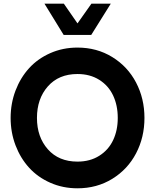

<svg xmlns="http://www.w3.org/2000/svg" viewBox="-20 -1020 847 1050"><path d="M223.1 -1000H329.1L403.8 -892.1L480 -1000H585.9L479 -829.1H328.1ZM403.8 9.8Q323.7 9.8 255.1 -20.5Q186.5 -50.8 139.2 -102.8Q91.8 -154.8 64.9 -225.3Q38.1 -295.9 38.1 -375Q38.1 -454.1 64.9 -524.7Q91.8 -595.2 139.2 -647.2Q186.5 -699.2 255.1 -729.5Q323.7 -759.8 403.8 -759.8Q509.8 -759.8 594 -708Q678.2 -656.2 724.1 -568.6Q770 -481 770 -375Q770 -269 724.1 -181.4Q678.2 -93.8 594 -42Q509.8 9.8 403.8 9.8ZM403.8 -136.2Q472.2 -136.2 522.7 -168Q573.2 -199.7 598.6 -253.4Q624 -307.1 624 -375Q624 -443.8 598.6 -497.8Q573.2 -551.8 522.7 -583.5Q472.2 -615.2 403.8 -615.2Q301.3 -615.2 241.7 -547.6Q182.1 -480 182.1 -375Q182.1 -271 241.7 -203.6Q301.3 -136.2 403.8 -136.2Z"/></svg>

Font: Oakes Grotesk Bold
Style: Regular
Weight: 700
Designer: Samuel Oakes
Foundry: Samuel Oakes
Version: Version 1.000;PS 001.000;hotconv 1.0.88;makeotf.lib2.5.64775